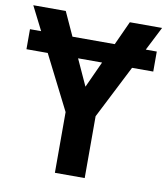

<svg xmlns="http://www.w3.org/2000/svg" viewBox="-81 -782 741 850"><g transform="rotate(10 289.5 -357.0)"><path d="M574 -607V-517H4V-607ZM290 -399 434 -714H579L357 -278V0H223V-273L0 -714H146Z"/></g></svg>

Font: Noto Sans Display SemiBold
Style: Regular
Weight: 600
Designer: Monotype Design Team
Foundry: Monotype Imaging Inc.
Version: Version 2.003